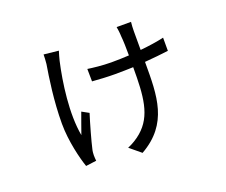

<svg xmlns="http://www.w3.org/2000/svg" viewBox="-113 -775 1227 1041"><g transform="rotate(-20 500.0 -254.5)"><path d="M308 -586 223 -595C223 -581 222 -561 220 -541C208 -469 188 -339 188 -208C188 -106 216 3 233 52L294 44C293 36 292 21 292 12C292 4 293 -11 296 -22C305 -63 331 -155 349 -212L309 -234C295 -194 277 -147 266 -114C242 -243 267 -418 293 -533C297 -549 303 -571 308 -586ZM419 -440 420 -368C459 -365 506 -362 552 -362C589 -362 624 -363 656 -364V-362C656 -198 649 -87 560 -11C538 8 507 27 481 37L545 90C727 -13 726 -175 726 -362V-369C778 -373 823 -378 863 -383V-459C824 -450 777 -443 726 -438V-546C726 -563 727 -582 729 -599H646C648 -590 652 -559 652 -545C655 -517 656 -473 656 -432C623 -430 589 -429 554 -429C503 -429 445 -436 419 -440Z"/></g></svg>

Font: Source Han Sans JP
Style: Regular
Weight: 400
Designer: Ryoko NISHIZUKA 西塚涼子 (kana, bopomofo & ideographs); Paul D. Hunt (Latin, Greek & Cyrillic); Sandoll Communications 산돌커뮤니
Foundry: Adobe
Version: Version 2.004;hotconv 1.0.118;makeotfexe 2.5.65603